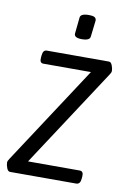

<svg xmlns="http://www.w3.org/2000/svg" viewBox="-84 -748 525 798"><g transform="rotate(10 178.5 -349.5)"><path d="M16 0Q7 0 2 -13Q-3 -26 -3 -36Q-3 -41 -1 -44.5Q1 -48 4 -53L275 -467H74Q58 -467 60 -490L61 -500Q63 -523 79 -523H341Q350 -523 355 -510Q360 -497 360 -487Q360 -482 358 -478.5Q356 -475 353 -470L82 -56H300Q317 -56 315 -33L314 -23Q312 0 295 0ZM214 -595Q181 -595 182 -613L189 -681Q190 -699 225 -699Q244 -699 250.5 -694.5Q257 -690 257 -681L249 -613Q248 -595 214 -595Z"/></g></svg>

Font: Asap Condensed Condensed Light
Style: Italic
Weight: 300
Width: 3
Italic angle: -6°
Designer: Pablo Cosgaya
Foundry: Omnibus-Type
Version: Version 3.001; ttfautohint (v1.8.4.7-5d5b)